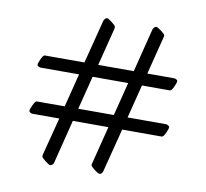

<svg xmlns="http://www.w3.org/2000/svg" viewBox="-80 -794 959 893"><g transform="rotate(10 400.0 -347.5)"><path d="M74 -220Q74 -228 82 -245Q93 -269 100 -269H232L272 -427H90Q85 -427 79.5 -430.5Q74 -434 74 -438Q74 -446 82 -463Q92 -486 100 -486H287L340 -693Q342 -698 346.5 -702.5Q351 -707 355 -707Q361 -707 378 -694Q387 -687 392.5 -682Q398 -677 398 -672Q398 -671 397.5 -668Q397 -665 397 -664L352 -486H520L572 -693Q574 -698 578.5 -702.5Q583 -707 587 -707Q594 -707 611 -694Q620 -687 625.5 -682Q631 -677 631 -672Q631 -671 630 -668Q629 -665 629 -664L584 -486H710Q715 -486 721 -483Q727 -480 727 -475Q727 -467 719 -450Q709 -427 701 -427H569L529 -269H710Q715 -269 721 -265.5Q727 -262 727 -257Q727 -249 719 -232Q709 -209 701 -209H514L461 -2Q460 3 455.5 7.5Q451 12 446 12Q439 12 422 -1Q413 -8 407.5 -13.5Q402 -19 402 -23Q402 -24 403 -27Q404 -30 404 -31L449 -209H281L229 -2Q228 3 223 7.5Q218 12 213 12Q207 12 190 -1Q181 -8 175.5 -13.5Q170 -19 170 -23Q170 -24 170.5 -27Q171 -30 171 -31L217 -209H90Q85 -209 79.5 -212.5Q74 -216 74 -220ZM296 -269H464L504 -427H336Z"/></g></svg>

Font: Monomakh
Style: Regular
Weight: 400
Version: Version 1.200; ttfautohint (v1.8.4.7-5d5b)